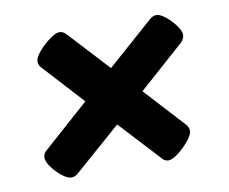

<svg xmlns="http://www.w3.org/2000/svg" viewBox="-56 -522 672 563"><g transform="rotate(-10 280.0 -240.0)"><path d="M115 -27Q103 -27 87 -39.5Q71 -52 58.5 -69Q46 -86 46 -98Q46 -110 57 -119L193 -240L83 -360Q75 -368 75 -379Q75 -391 90 -408.5Q105 -426 123.5 -439.5Q142 -453 153 -453Q164 -453 173 -443L284 -323L420 -443Q431 -453 441 -453Q453 -453 469 -440Q485 -427 497 -410.5Q509 -394 509 -383Q509 -370 498 -360L363 -240L474 -119Q477 -115 478.5 -110.5Q480 -106 480 -103Q480 -90 465.5 -72.5Q451 -55 433 -41Q415 -27 403 -27Q399 -27 394 -29Q389 -31 385 -36L273 -157L135 -36Q125 -27 115 -27Z"/></g></svg>

Font: Asap ExtraBold
Style: Italic
Weight: 800
Italic angle: -6°
Designer: Pablo Cosgaya
Foundry: Omnibus-Type
Version: Version 3.001; ttfautohint (v1.8.4.7-5d5b)